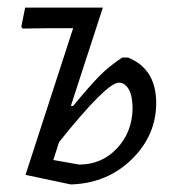

<svg xmlns="http://www.w3.org/2000/svg" viewBox="-20 -478 457 504"><path d="M47 -19 172 -404H108L39 -403L36 -408L46 -458H250L166 -200H172Q215 -252 240.5 -278Q266 -304 301 -327H316Q390 -297 390 -208Q390 -123 326.5 -60.5Q263 2 170 6H165ZM292 -261Q260 -261 135 -105L120 -58L188 -46Q247 -46 287 -88.5Q327 -131 328 -193Q328 -226 318 -243.5Q308 -261 292 -261Z"/></svg>

Font: Alegreya Sans
Style: Italic
Weight: 400
Italic angle: -7°
Designer: Juan Pablo del Peral
Foundry: Huerta Tipografica
Version: Version 2.007